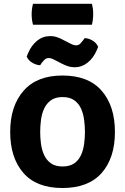

<svg xmlns="http://www.w3.org/2000/svg" viewBox="-20 -954 644 989"><path d="M32.5 -274.5Q32.5 -407.5 101.2 -486.2Q170 -565 301.5 -565Q435.5 -565 503.8 -486.5Q572 -408 572 -274.5Q572 -140 503.5 -62.8Q435 14.5 301.5 14.5Q168 14.5 100.2 -63.5Q32.5 -141.5 32.5 -274.5ZM187 -274.5Q187 -245 191 -214Q195 -183 207 -156.2Q219 -129.5 242 -113Q265 -96.5 302.5 -96.5Q340 -96.5 363 -113Q386 -129.5 397.8 -156.2Q409.5 -183 413.5 -214Q417.5 -245 417.5 -274.5Q417.5 -304 413.5 -335.5Q409.5 -367 397.8 -393.8Q386 -420.5 363 -437.2Q340 -454 302.5 -454Q265 -454 242 -437.2Q219 -420.5 207 -393.8Q195 -367 191 -335.5Q187 -304 187 -274.5ZM261 -645.5Q257.5 -647.5 249 -651.2Q240.5 -655 231.5 -655Q217.5 -655 208.5 -645.5Q199.5 -636 195.5 -631L187 -618Q167 -618.5 146 -631Q125 -643.5 117.5 -663L125.5 -682Q142 -720.5 171.2 -744.2Q200.5 -768 238 -768Q258.5 -768 275.2 -762Q292 -756 301.5 -750.5L341.5 -730Q345.5 -728 354 -724.2Q362.5 -720.5 371.5 -720.5Q385.5 -720.5 394.2 -730Q403 -739.5 407 -745L416 -757.5Q436 -757.5 457 -744.8Q478 -732 485.5 -712.5L477.5 -693.5Q461 -655 431.2 -631.2Q401.5 -607.5 364.5 -607.5Q345.5 -607.5 329.5 -613Q313.5 -618.5 301 -625ZM150 -826.5Q143 -852.5 143 -880.5Q143 -907.5 150 -934.5H453.5Q457 -919.5 458.5 -908.8Q460 -898 460 -882Q460 -853.5 453.5 -826.5Z"/></svg>

Font: Signika Negative SC
Style: Bold
Weight: 700
Designer: Anna Giedryś
Foundry: Anna Giedryś
Version: Version 2.000; ttfautohint (v1.8.3) -l 8 -r 50 -G 200 -x 9 -